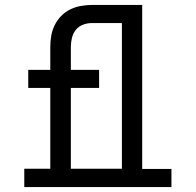

<svg xmlns="http://www.w3.org/2000/svg" viewBox="-20 -755 790 775"><path d="M78 0V-74H183V-400H94V-473H183V-566Q183 -589 187 -611.5Q191 -634 201 -654Q211 -674 227 -690.5Q243 -707 263.5 -717Q284 -727 306.5 -731Q329 -735 351 -735H457V-662H351Q333 -662 315.5 -655.5Q298 -649 286.5 -635Q275 -621 270.5 -602.5Q266 -584 266 -566V-473H380V-400H266V-74H396V0ZM354 0V-74H472V-662H354V-735H554V-73H672V0Z"/></svg>

Font: Iosevka Etoile
Style: Regular
Weight: 400
Designer: Belleve Invis
Foundry: Belleve Invis
Version: Version 33.2.4